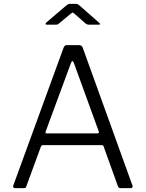

<svg xmlns="http://www.w3.org/2000/svg" viewBox="-20 -976 756 996"><path d="M57 0Q52 0 49.5 -4Q47 -8 49 -14L310 -729Q313 -736 317 -739Q321 -742 328 -742H388Q405 -742 409 -729L667 -14Q670 -9 667 -4.5Q664 0 658 0H607Q595 0 592 -9L518 -215Q517 -219 515 -221Q513 -223 507 -223H203Q195 -223 192 -215L116 -8Q115 -4 112 -2Q109 0 103 0H57ZM485 -284Q496 -284 492 -295L363 -650Q359 -659 355.5 -659Q352 -659 348 -649L217 -294Q213 -284 222 -284ZM423 -855 367 -904Q360 -911 357.5 -911Q355 -911 346 -904L287 -855Q281 -850 278.5 -849Q276 -848 270 -848H223Q217 -848 216.5 -851.5Q216 -855 220 -859L322 -946Q327 -950 331.5 -953Q336 -956 344 -956H375Q382 -956 385.5 -952.5Q389 -949 393 -947L493 -859Q506 -848 492 -848H440Q436 -848 432 -849.5Q428 -851 423 -855Z"/></svg>

Font: Libre Franklin Thin Light
Style: Regular
Weight: 300
Version: Version 3.000